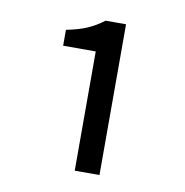

<svg xmlns="http://www.w3.org/2000/svg" viewBox="-58 -933 527 547"><g transform="rotate(10 205.5 -659.0)"><path d="M192.5 -441.2V-786.1H98.2V-832.1Q134.2 -839.1 158.5 -849.7Q182.7 -860.3 205 -877.3H264.1V-441.2Z"/></g></svg>

Font: Noto Sans TC Thin
Style: Regular
Weight: 100
Designer: Ryoko NISHIZUKA 西塚涼子 (kana, bopomofo & ideographs); Paul D. Hunt (Latin, Greek & Cyrillic); Sandoll Communications 산돌커뮤니
Foundry: Adobe
Version: Version 2.004-H2;hotconv 1.0.118;makeotfexe 2.5.65603